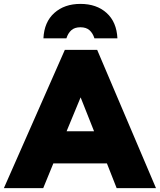

<svg xmlns="http://www.w3.org/2000/svg" viewBox="-59 -966 821 986"><path d="M-39 0 274 -710H440L742 0H540L490 -127H215L163 0ZM283 -292H424L355 -466ZM426 -769Q418 -795 401 -810.5Q384 -826 354 -826Q324 -826 307 -810.5Q290 -795 282 -769H164Q168 -853 220 -899.5Q272 -946 354 -946Q437 -946 488.5 -899.5Q540 -853 544 -769Z"/></svg>

Font: Livvic Black
Style: Regular
Weight: 900
Designer: Jacques Le Bailly, Baron von Fonthausen
Version: Version 1.001; ttfautohint (v1.8.2)